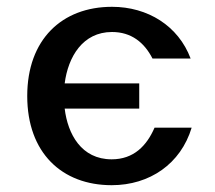

<svg xmlns="http://www.w3.org/2000/svg" viewBox="-20 -530 633 564"><path d="M389 -211V-285H170C180 -363 223 -436 309 -436C366 -436 404 -405 428 -358H540C504 -454 414 -510 309 -510C162 -510 60 -414 60 -248C60 -81 162 14 308 14C420 14 511 -49 543 -155H434C411 -102 373 -62 308 -62C219 -62 179 -136 170 -211Z"/></svg>

Font: Perun Medium
Style: Regular
Weight: 500
Foundry: Copyright (c) Stefan Peev, Context Ltd, 2016
Version: Version 1.089